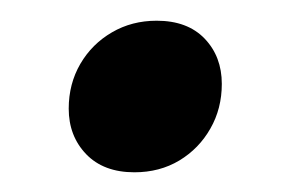

<svg xmlns="http://www.w3.org/2000/svg" viewBox="-20 -320 286 190"><path d="M135 -299.5Q165.5 -299.5 182.5 -281.8Q199.5 -264 199.5 -237Q199.5 -212.5 188.2 -192.8Q177 -173 157.5 -161.2Q138 -149.5 113 -149.5Q82.5 -149.5 65.2 -167.5Q48 -185.5 48 -212.5Q48 -237 59.5 -256.8Q71 -276.5 90.8 -288Q110.5 -299.5 135 -299.5Z"/></svg>

Font: Newsreader 24pt SemiBold
Style: Italic
Weight: 600
Italic angle: -17°
Designer: Hugues Gentile
Foundry: Production Type
Version: Version 1.003